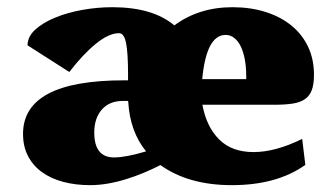

<svg xmlns="http://www.w3.org/2000/svg" viewBox="-20 -511 915 541"><path d="M694.8 -82.5Q755.9 -82.5 831.5 -119.6L840.3 -46.4Q760.3 10.7 633.3 10.7Q510.7 10.7 432.1 -45.9Q409.2 -34.2 384.5 -23.9Q359.9 -13.7 334.5 -5.9Q309.1 2 283.7 6.3Q258.3 10.7 234.4 10.7Q192.9 10.7 158.2 1.5Q123.5 -7.8 98.4 -25.9Q73.2 -43.9 59.1 -71Q44.9 -98.1 44.9 -133.8Q44.9 -209 115.7 -246.8Q186.5 -284.7 331.1 -284.7H340.8V-301.3Q340.8 -362.3 335.2 -389.9Q329.6 -417.5 315.4 -417.5Q287.1 -417.5 251 -388.4Q214.8 -359.4 175.3 -308.1L57.6 -383.3Q57.6 -407.7 79.3 -427.5Q101.1 -447.3 135.5 -461.4Q169.9 -475.6 212.4 -483.2Q254.9 -490.7 296.4 -490.7Q410.2 -490.7 471.2 -439.5Q540.5 -490.7 635.3 -490.7Q685.5 -490.7 727.5 -477.5Q769.5 -464.4 800 -439.9Q830.6 -415.5 847.7 -380.1Q864.7 -344.7 864.7 -300.3Q864.7 -273.9 858.6 -257.3Q852.5 -240.7 838.9 -231.4Q825.2 -222.2 804 -219Q782.7 -215.8 752 -215.8H550.3Q561.5 -154.3 597.2 -118.4Q632.8 -82.5 694.8 -82.5ZM326.2 -226.6Q288.1 -226.6 266.8 -202.1Q245.6 -177.7 245.6 -137.7Q245.6 -67.4 301.3 -67.4Q334.5 -67.4 391.6 -84.5Q346.2 -140.1 341.3 -224.6L340.8 -226.6ZM673.8 -288.1V-296.9Q673.8 -321.8 669.9 -343Q666 -364.3 658.7 -379.6Q651.4 -395 640.4 -403.8Q629.4 -412.6 615.7 -412.6Q561.5 -412.6 549.8 -288.1Z"/></svg>

Font: Tienne Black
Style: Regular
Weight: 900
Designer: vernon adams
Foundry: vernon adams
Version: Version 001.001